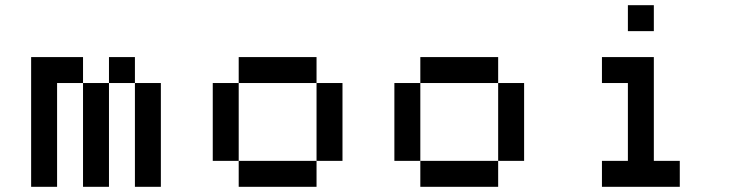

<svg xmlns="http://www.w3.org/2000/svg" viewBox="-20 -720 2840 740"><path d="M300 -500H100V0H200V-400H300ZM300 0H400V-400H300ZM400 -400H500V-500H400ZM500 0H600V-400H500Z M1200 -500H900V-400H1200ZM800 -100H900V-400H800ZM900 0H1200V-100H900ZM1200 -100H1300V-400H1200Z M1900 -500H1600V-400H1900ZM1500 -100H1600V-400H1500ZM1600 0H1900V-100H1600ZM1900 -100H2000V-400H1900Z M2500 -700H2400V-600H2500ZM2300 0H2600V-100H2500V-500H2300V-400H2400V-100H2300Z"/></svg>

Font: FT88
Style: Regular
Weight: 400
Designer: Ange Degheest & Mandy Elbé
Foundry: Velvetyne Type Foundry
Version: Version 1.000;FEAKit 1.0